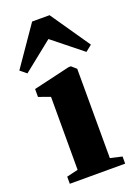

<svg xmlns="http://www.w3.org/2000/svg" viewBox="-174 -872 677 937"><g transform="rotate(-20 164.0 -403.5)"><path d="M20 0V-37L79 -51V-430L19 -451.5V-492.5L209.5 -537H221L246 -515L246.5 -51L307.5 -37V0ZM10 -577 -22.5 -603.5 118 -807H208.5L349 -603L316.5 -577L163.5 -699.5Z"/></g></svg>

Font: Merriweather 96pt Black
Style: Regular
Weight: 900
Version: Version 2.100